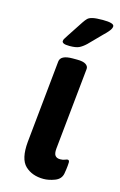

<svg xmlns="http://www.w3.org/2000/svg" viewBox="-113 -767 515 824"><g transform="rotate(15 144.0 -355.5)"><path d="M168 7Q117 7 86 -22.5Q55 -52 62 -129L99 -496Q102 -525 155 -525H175Q202 -525 214 -517Q226 -509 225 -497L188 -133Q186 -111 193 -102Q200 -93 215 -93Q227 -93 235.5 -96.5Q244 -100 247 -100Q255 -100 255 -89Q255 -86 254 -73.5Q253 -61 249 -38Q244 -13 217.5 -3Q191 7 168 7ZM128 -573Q110 -573 102.5 -576.5Q95 -580 95 -586Q95 -592 99.5 -598.5Q104 -605 110 -615L156 -685Q164 -697 171 -704Q178 -711 193 -714.5Q208 -718 238 -718Q288 -718 288 -703Q288 -694 279 -682.5Q270 -671 255 -657L200 -601Q184 -586 170 -579.5Q156 -573 128 -573Z"/></g></svg>

Font: Asap Semi Expanded Semi Expanded SemiBold
Style: Italic
Weight: 600
Width: 6
Italic angle: -6°
Designer: Pablo Cosgaya
Foundry: Omnibus-Type
Version: Version 3.001; ttfautohint (v1.8.4.7-5d5b)